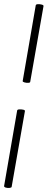

<svg xmlns="http://www.w3.org/2000/svg" viewBox="-23 -757 233 940"><path d="M125 -357Q125 -352 115.5 -351.5Q106 -351 97 -353.5Q88 -356 88 -360L152 -731Q153 -736 162.5 -736.5Q172 -737 181.5 -734.5Q191 -732 190 -727ZM34 158Q33 162 23.5 163Q14 164 5.5 161.5Q-3 159 -3 154L61 -216Q62 -221 71.5 -221.5Q81 -222 90.5 -220Q100 -218 99 -213Z"/></svg>

Font: Cormorant Garamond Light Medium
Style: Italic
Weight: 500
Italic angle: -10°
Version: Version 4.001